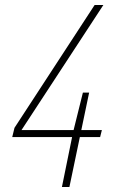

<svg xmlns="http://www.w3.org/2000/svg" viewBox="-20 -749 473 769"><path d="M29 -200 38 -237 359 -729H394L70 -234L66 -228H388L381 -200ZM228 0 273 -221 312 -378H337L258 0Z"/></svg>

Font: Hubot Sans Condensed ExtraLight
Style: Italic
Weight: 200
Width: 3
Italic angle: -12.0243°
Designer: Deni Anggara
Foundry: GitHub, Inc., Subsidiary of Microsoft Corporation
Version: Version 2.000